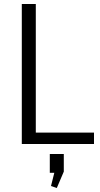

<svg xmlns="http://www.w3.org/2000/svg" viewBox="-20 -720 499 960"><path d="M143 -57H450V0H89V-700H159V-12ZM299 50V138L264 220L235 210L263 98L293 144H229V50Z"/></svg>

Font: Pathway Extreme 28pt Light
Style: Regular
Weight: 300
Designer: Eduardo Rodriguez Tunni
Foundry: Eduardo Rodriguez Tunni
Version: Version 1.001;gftools[0.9.26]